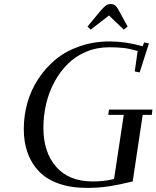

<svg xmlns="http://www.w3.org/2000/svg" viewBox="-20 -916 771 946"><path d="M97.2 -279.8Q97.2 -346.2 114.7 -408.9Q132.3 -471.7 168.2 -526.6Q204.1 -581.5 253.9 -622.8Q303.7 -664.1 372.8 -688Q441.9 -711.9 522 -711.9Q597.7 -711.9 683.1 -688L689.9 -707L713.9 -702.1L668 -559.1L644 -564L658.2 -665Q616.7 -676.8 586.7 -679.9Q556.6 -683.1 517.1 -683.1Q456.5 -683.1 404.1 -660.9Q351.6 -638.7 313.5 -600.6Q275.4 -562.5 248 -512Q220.7 -461.4 207.3 -403.8Q193.8 -346.2 193.8 -286.1Q193.8 -166 256.8 -94Q319.8 -22 437 -22Q495.6 -22 542 -34.2L589.8 -350.1H513.2L517.1 -376H731L728 -350.1H683.1L633.8 -22Q565.4 -5.4 515.9 2.2Q466.3 9.8 408.2 9.8Q329.1 9.8 268.8 -11.7Q208.5 -33.2 171.4 -72.3Q134.3 -111.3 115.7 -163.6Q97.2 -215.8 97.2 -279.8ZM411.1 -785.2 476.1 -863.8Q494.1 -883.8 502.9 -889.9Q511.7 -896 524.9 -896Q539.1 -896 547.9 -888.9Q556.6 -881.8 565.9 -863.8L608.9 -785.2L589.8 -770L517.1 -839.8L426.8 -770Z"/></svg>

Font: Dehuti
Style: Bold-Italic
Weight: 700
Version: Version 1.2